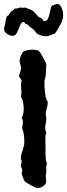

<svg xmlns="http://www.w3.org/2000/svg" viewBox="-39 -936 332 948"><path d="M196.8 -431.2Q196.8 -416 191.9 -400.9Q187 -385.7 187 -370.1Q187 -364.7 188.5 -359.6Q189.9 -354.5 189.9 -349.1Q189.9 -338.4 187 -327.4Q184.1 -316.4 184.1 -305.2Q184.1 -292 189.9 -279.8Q187 -274.4 186 -269.3Q185.1 -264.2 185.1 -257.8Q185.1 -236.8 185.5 -215.3Q186 -193.8 186 -171.9Q186 -160.6 187.3 -149.2Q188.5 -137.7 192.9 -127.9Q188.5 -118.2 189.2 -107.4Q189.9 -96.7 189.9 -85.9Q189.9 -82 188.5 -78.4Q187 -74.7 187 -69.8Q187 -62.5 188 -55.4Q189 -48.3 189 -41Q189 -33.7 185.1 -27.6Q181.2 -21.5 174.8 -17.1Q168.5 -12.7 161.1 -10.3Q153.8 -7.8 147 -7.8Q142.1 -7.8 132.1 -12Q122.1 -16.1 111.6 -22Q101.1 -27.8 92.3 -33.9Q83.5 -40 81.1 -43.9Q79.6 -45.9 77.4 -51.3Q75.2 -56.6 73 -63Q70.8 -69.3 69.3 -75Q67.9 -80.6 67.9 -83Q67.9 -85.9 69.3 -88.4Q70.8 -90.8 70.8 -94.2Q70.8 -101.1 67.4 -106.9Q64 -112.8 64 -118.2Q64 -123.5 65.9 -128.2Q67.9 -132.8 67.9 -138.2Q67.9 -142.6 65.9 -146.5Q64 -150.4 64 -155.8Q64 -165 66.7 -174.6Q69.3 -184.1 72.5 -193.8Q75.7 -203.6 78.4 -213.6Q81.1 -223.6 81.1 -233.9Q81.1 -245.1 80.3 -256.8Q79.6 -268.6 77.1 -279.8Q76.2 -286.6 73.5 -292.5Q70.8 -298.3 70.8 -306.2Q70.8 -313 72.5 -319.6Q74.2 -326.2 74.2 -333Q74.2 -344.2 67.9 -354Q74.2 -363.8 76.2 -376.2Q78.1 -388.7 78.1 -399.9Q78.1 -413.6 75.2 -429.7Q72.3 -445.8 64 -457Q67.9 -472.2 66.4 -487.1Q64.9 -502 64.9 -517.1Q64.9 -526.9 67.9 -538.1Q65.4 -544.9 60.3 -550.3Q55.2 -555.7 55.2 -564Q55.2 -565.4 56.6 -569.3Q58.1 -573.2 60.1 -578.6Q62 -584 63.5 -589.8Q64.9 -595.7 64.9 -601.1Q64.9 -609.9 61.5 -617.7Q58.1 -625.5 58.1 -633.8Q58.1 -647.5 63 -658.2Q67.9 -668.9 74.2 -680.2Q95.7 -690.9 119.1 -690.9Q127.4 -690.9 135.5 -689.7Q143.6 -688.5 151.9 -686Q153.8 -684.6 160.2 -674.8Q166.5 -665 173.1 -653.3Q179.7 -641.6 184.8 -631.3Q189.9 -621.1 189.9 -619.1Q189.9 -606.4 188.5 -594Q187 -581.5 187 -568.8Q187 -558.6 183.6 -549.1Q180.2 -539.6 180.2 -529.8Q180.2 -522.9 180.7 -512.9Q181.2 -502.9 182.1 -491.9Q183.1 -481 184.3 -470.7Q185.5 -460.4 187 -454.1Q187.5 -451.7 189 -448.5Q190.4 -445.3 192.1 -441.9Q193.8 -438.5 195.3 -435.5Q196.8 -432.6 196.8 -431.2ZM272.9 -859.9Q272.9 -849.1 268.8 -837.2Q264.6 -825.2 258.5 -813.2Q252.4 -801.3 245.1 -790Q237.8 -778.8 231.9 -770Q219.7 -766.6 208.7 -761.7Q197.8 -756.8 185.1 -756.8Q180.7 -756.8 175 -758.1Q169.4 -759.3 163.6 -761Q157.7 -762.7 152.6 -765.1Q147.5 -767.6 144 -770Q138.7 -773.9 135.7 -779.1Q132.8 -784.2 128.9 -788.1Q124.5 -792.5 119.9 -795.2Q115.2 -797.9 110.8 -801.8Q106.9 -804.2 102.1 -809.8Q97.2 -815.4 94.7 -816.9Q93.3 -817.9 91.8 -817.4Q90.3 -816.9 88.9 -816.9Q86.9 -816.9 85.9 -818.6Q85 -820.3 84 -822.3Q83 -824.2 81.8 -825.9Q80.6 -827.6 77.6 -827.6Q71.3 -827.6 67.1 -822.5Q63 -817.4 59.6 -809.8Q56.2 -802.2 53 -793.2Q49.8 -784.2 45.9 -776.6Q42 -769 36.9 -763.9Q31.7 -758.8 23.9 -758.8Q18.1 -758.8 10.5 -761.5Q2.9 -764.2 -3.7 -768.6Q-10.3 -772.9 -14.6 -779.1Q-19 -785.2 -19 -792Q-19 -798.8 -16.8 -805.4Q-14.6 -812 -13.2 -818.8Q-11.7 -826.2 -10.5 -836.2Q-9.3 -846.2 -6.3 -853Q-3.9 -856.9 -0.7 -858.4Q2.4 -859.9 4.9 -862.8Q7.3 -865.7 8.5 -869.6Q9.8 -873.5 12.7 -876Q14.6 -877.9 17.8 -879.9Q21 -881.8 24.2 -884Q27.3 -886.2 29.8 -888.7Q32.2 -891.1 32.7 -894H37.6Q44.4 -893.1 51.3 -896Q58.1 -898.9 64.9 -898.9Q67.9 -898.9 69.6 -897.9Q71.3 -897 73.7 -897Q76.2 -897 77.4 -897.9Q78.6 -898.9 82 -898.9Q84.5 -898.9 89.4 -897Q94.2 -895 96.7 -894Q110.8 -889.6 117.4 -886Q124 -882.3 128.2 -878.4Q132.3 -874.5 136.2 -869.1Q140.1 -863.8 148.9 -855Q152.8 -851.1 158 -849.9Q163.1 -848.6 168 -844.7Q170.9 -842.3 172.9 -837.2Q174.8 -832 180.7 -832Q191.4 -832 196.5 -841.8Q201.7 -851.6 204.8 -864.5Q208 -877.4 210.7 -890.4Q213.4 -903.3 218.8 -909.7Q225.6 -909.7 231.2 -912.8Q236.8 -916 243.7 -916Q252 -916 257.6 -909.4Q263.2 -902.8 266.6 -893.8Q270 -884.8 271.5 -875.2Q272.9 -865.7 272.9 -859.9Z"/></svg>

Font: Margarine
Style: Regular
Weight: 400
Designer: Astigmatic (AOETI)
Foundry: Astigmatic (AOETI)
Version: Version 1.000